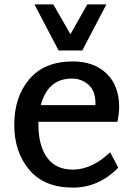

<svg xmlns="http://www.w3.org/2000/svg" viewBox="-20 -839 611 875"><path d="M247 -609 137 -819H223L301 -683L378 -819H465L355 -609ZM312 -66Q398 -66 482 -145L519 -75Q430 16 312 16Q182 16 113.5 -65Q45 -146 45 -270Q45 -397 113.5 -478Q182 -559 312 -559Q408 -559 465.5 -504Q523 -449 523 -351Q523 -321 515 -284H155V-272Q155 -176 194.5 -121Q234 -66 312 -66ZM307 -481H308Q198 -481 166 -360H415V-370Q415 -424 383.5 -452.5Q352 -481 307 -481Z"/></svg>

Font: Martel Sans DemiBold
Style: Regular
Weight: 600
Designer: Dan Reynolds and Mathieu Réguer
Foundry: Dan Reynolds and Mathieu Réguer
Version: Version 1.001;PS 001.001;hotconv 1.0.70;makeotf.lib2.5.58329